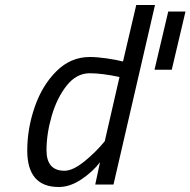

<svg xmlns="http://www.w3.org/2000/svg" viewBox="-20 -738 762 768"><path d="M89 -136Q89 -224 119 -310.5Q149 -397 206 -453.5Q263 -510 339 -510Q368 -510 406.5 -504.5Q445 -499 472 -492L525 -718H600L434 0H361L380 -89Q351 -51 305.5 -20.5Q260 10 215 10Q89 10 89 -136ZM653 -692H722L667 -459H598ZM399 -173 458 -430Q388 -445 339 -445Q286 -445 247 -396Q208 -347 187 -275Q166 -203 166 -137Q166 -55 238 -55Q271 -55 316.5 -91.5Q362 -128 399 -173Z"/></svg>

Font: Cairo
Style: Italic
Weight: 400
Italic angle: -13°
Designer: Mohamed Gaber, Accademia di Belle Arti di Urbino and others
Foundry: Kief Type Foundry, Accademia di Belle Arti di Urbino and others
Version: Version 3.011